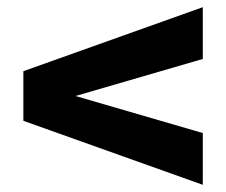

<svg xmlns="http://www.w3.org/2000/svg" viewBox="-20 -607 629 534"><path d="M544 -237V-93L45 -271V-409L544 -587V-443L190 -340Z"/></svg>

Font: Hind Kochi
Style: Bold
Weight: 700
Designer: Dhruvi Tolia
Foundry: Indian Type Foundry
Version: Version 0.702;PS 1.0;hotconv 1.0.81;makeotf.lib2.5.63406